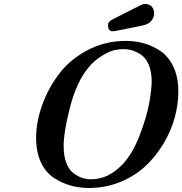

<svg xmlns="http://www.w3.org/2000/svg" viewBox="-20 -911 905 953"><path d="M159.2 -226.1Q159.2 -304.2 188.5 -387.2Q217.8 -470.2 272 -542.7Q326.2 -615.2 413.6 -661.6Q501 -708 605 -708Q650.9 -708 692.9 -696.5Q734.9 -685.1 775.4 -658.4Q815.9 -631.8 840.6 -579.8Q865.2 -527.8 865.2 -457Q865.2 -392.1 846.7 -325.4Q828.1 -258.8 790.5 -196.3Q752.9 -133.8 700.9 -85.4Q648.9 -37.1 576.4 -7.6Q503.9 22 420.9 22Q375 22 332.5 10.5Q290 -1 249 -27.1Q208 -53.2 183.6 -104.2Q159.2 -155.3 159.2 -226.1ZM295.9 -186Q295.9 -138.2 308.8 -103.5Q321.8 -68.8 344 -52Q366.2 -35.2 387.7 -28.1Q409.2 -21 432.1 -21Q516.1 -21 585.9 -92.8Q637.7 -146 673.8 -241Q710 -335.9 721.4 -403.6Q732.9 -471.2 732.9 -505.9Q732.9 -553.7 719 -587.9Q705.1 -622.1 682.1 -637.9Q659.2 -653.8 637.7 -660.4Q616.2 -667 592.8 -667Q572.8 -667 549.8 -662.6Q526.9 -658.2 487.5 -635Q448.2 -611.8 417 -573.2Q358.9 -501.5 327.4 -378.2Q295.9 -254.9 295.9 -186ZM516.1 -788.1Q516.1 -804.2 541 -815.9Q681.2 -887.7 689 -890.1Q692.9 -891.1 701.2 -891.1Q721.2 -891.1 733.2 -878.2Q745.1 -865.2 745.1 -845.2Q745.1 -818.4 723.1 -799.8Q710.9 -790 689.9 -784.9Q668.9 -779.8 555.2 -757.8Q545.4 -755.9 538.1 -755.9Q516.1 -755.9 516.1 -788.1Z"/></svg>

Font: CMU Serif
Style: BoldItalic
Weight: 700
Italic angle: -14.04°
Version: Version 0.7.0